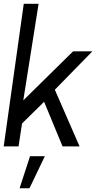

<svg xmlns="http://www.w3.org/2000/svg" viewBox="-30 -770 548 1010"><path d="M388.5 0H299L202 -234.5L86 -120.5L67.5 0H-10.5L95 -750H173L92.5 -242L354.5 -500H456L258.5 -298ZM73 220.5 128 51.5H206L125 220.5Z"/></svg>

Font: Urbanist
Style: Italic
Weight: 400
Italic angle: -8°
Designer: Corey Hu
Foundry: Corey Hu
Version: Version 1.330; ttfautohint (v1.8.4.7-5d5b)